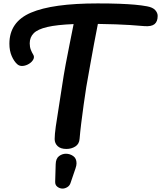

<svg xmlns="http://www.w3.org/2000/svg" viewBox="-20 -867 943 1124"><path d="M369 5Q335 5 317.5 -11.5Q300 -28 300 -53Q300 -79 306.5 -126Q313 -173 323 -232.5Q333 -292 342 -355Q353 -429 364.5 -490.5Q376 -552 387.5 -608.5Q399 -665 411 -726Q313 -722 257 -709Q201 -696 177.5 -672.5Q154 -649 154 -613Q154 -592 160.5 -575.5Q167 -559 174 -548Q183 -534 175 -519Q167 -504 150 -493.5Q133 -483 114 -481Q95 -479 81 -491Q62 -508 48.5 -539Q35 -570 35 -611Q35 -739 161.5 -793Q288 -847 551 -847Q625 -847 678 -845Q731 -843 770 -839.5Q809 -836 841 -830Q874 -824 888.5 -808Q903 -792 903 -774Q903 -741 885 -726Q867 -711 826 -714Q780 -718 741 -720.5Q702 -723 658 -724.5Q614 -726 553 -727Q541 -667 530.5 -610.5Q520 -554 509 -492.5Q498 -431 485 -357Q478 -312 470 -255.5Q462 -199 455.5 -145.5Q449 -92 446 -55Q444 -24 421 -9.5Q398 5 369 5ZM346 237Q330 237 316 226.5Q302 216 303 196L306 94Q307 61 325.5 47Q344 33 366 33Q389 33 408.5 46.5Q428 60 428 89Q428 102 422 119L393 204Q388 220 374 228.5Q360 237 346 237Z"/></svg>

Font: Pacifico
Style: Regular
Weight: 400
Designer: Vernon Adams
Foundry: Vernon Adams
Version: Version 3.010; ttfautohint (v1.8.4.7-5d5b)